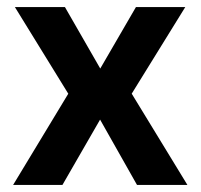

<svg xmlns="http://www.w3.org/2000/svg" viewBox="-20 -521 565 541"><path d="M17 0 193 -291 197 -217 22 -501H163L263 -327H262L363 -501H502L327 -218L331 -290L508 0H366L262 -184L156 0Z"/></svg>

Font: Nunito Sans 7pt SemiCondensed
Style: Bold
Weight: 700
Width: 4
Designer: Vernon Adams
Foundry: Vernon Adams
Version: Version 3.101;gftools[0.9.27]